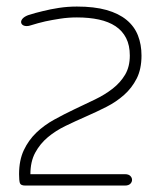

<svg xmlns="http://www.w3.org/2000/svg" viewBox="-20 -574 492 595"><path d="M218.3 -520Q191.9 -520 166.5 -516.1Q141.1 -512.2 120.6 -507.8Q97.2 -502.4 75.7 -495.6Q69.3 -493.2 63 -493.2Q54.7 -493.2 50 -496.8Q45.4 -500.5 45.4 -505.9Q45.4 -511.2 50.5 -516.8Q55.7 -522.5 66.9 -526.9Q89.4 -534.2 114.3 -540Q135.7 -545.4 162.8 -549.6Q189.9 -553.7 218.3 -553.7Q272 -553.7 310.1 -543Q348.1 -532.2 372.3 -512.2Q396.5 -492.2 407.5 -464.1Q418.5 -436 418.5 -401.9Q418.5 -359.9 403.6 -330.6Q388.7 -301.3 364.5 -279.8Q340.3 -258.3 309.6 -242.7Q278.8 -227.1 246.3 -212.9Q213.9 -198.7 183.1 -183.8Q152.3 -168.9 128.2 -148.7Q104 -128.4 89.1 -100.8Q74.2 -73.2 74.2 -34.2H367.2Q378.4 -34.2 383.8 -28.8Q389.2 -23.4 389.2 -16.6Q389.2 -9.8 383.8 -4.4Q378.4 1 367.2 1H58.1Q43.9 1 41.5 -7.1Q39.1 -15.1 39.1 -34.2Q39.1 -77.1 53.7 -108.4Q68.4 -139.6 92.5 -162.8Q116.7 -186 147.7 -203.1Q178.7 -220.2 210.7 -235.4Q242.7 -250.5 273.7 -265.4Q304.7 -280.3 328.9 -299.1Q353 -317.9 367.7 -342.5Q382.3 -367.2 382.3 -401.9Q382.3 -433.6 370.8 -456.1Q359.4 -478.5 338.1 -492.7Q316.9 -506.8 286.6 -513.4Q256.3 -520 218.3 -520Z"/></svg>

Font: Gruppo
Style: Regular
Weight: 400
Foundry: Vernon Adams
Version: Version 1.000